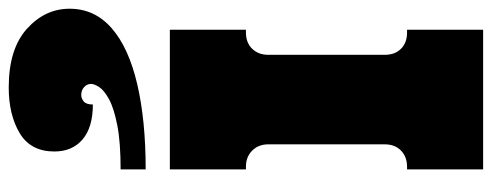

<svg xmlns="http://www.w3.org/2000/svg" viewBox="-372 -384 1100 429"><g transform="rotate(90 177.5 -170.0)"><path d="M342 -170V0H30V-170H36Q59 -170 72.5 -184Q86 -198 86 -220V-480Q86 -503 72.5 -516.5Q59 -530 36 -530H30V-700H342V-530H336Q314 -530 300 -516.5Q286 -503 286 -480V-220Q286 -198 300 -184Q314 -170 336 -170ZM151 176Q151 185 158 191.5Q165 198 176 198Q183 198 190 192.5Q197 187 197 172Q248 172 275 195Q302 218 302 258Q302 311 261 335.5Q220 360 159 360Q73 360 28 319.5Q-17 279 -17 224Q-17 168 26.5 130Q70 92 151 73Q232 54 342 54V110Q281 110 243 117.5Q205 125 185 136Q165 147 158 158Q151 169 151 176Z"/></g></svg>

Font: Exile
Style: Regular
Weight: 400
Designer: Bartłomiej Rózga @rozgatype
Version: Version 1.000; ttfautohint (v1.8.4.7-5d5b)